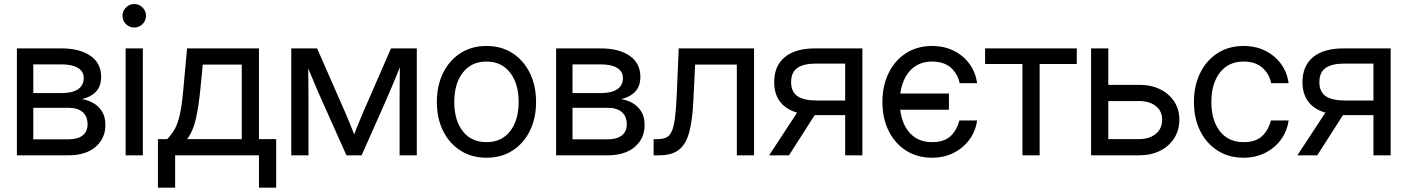

<svg xmlns="http://www.w3.org/2000/svg" viewBox="-20 -749 6789 926"><path d="M61.5 0V-515.6H276.4Q364.3 -515.6 416 -480Q467.8 -444.3 467.8 -378.4Q467.8 -332.5 442.4 -306.4Q417 -280.3 375 -271Q403.8 -266.6 429.7 -252.2Q455.6 -237.8 471.9 -211.7Q488.3 -185.5 488.3 -146Q488.3 -81.1 440.9 -40.5Q393.6 0 310.5 0ZM140.6 -77.1H310.5Q355 -77.1 378.7 -95.9Q402.3 -114.7 402.3 -148.9Q402.3 -187.5 378.7 -208.3Q355 -229 310.5 -229H140.6ZM140.6 -300.3H280.3Q330.1 -300.3 356.9 -319.1Q383.8 -337.9 383.8 -372.6Q383.8 -404.3 356 -421.4Q328.1 -438.5 276.4 -438.5H140.6Z M585.9 0V-515.6H668.9V0ZM627.4 -616.2Q604 -616.2 587.4 -632.8Q570.8 -649.4 570.8 -672.9Q570.8 -696.3 587.4 -712.9Q604 -729.5 627.4 -729.5Q650.9 -729.5 667.5 -712.9Q684.1 -696.3 684.1 -672.9Q684.1 -649.4 667.5 -632.8Q650.9 -616.2 627.4 -616.2Z M741.7 156.2V-78.1H786.6Q809.1 -101.6 823.7 -128.4Q838.4 -155.3 847.9 -198.7Q857.4 -242.2 863.8 -314.5L882.3 -515.6H1229V-78.1H1312V156.2H1229V0H824.7V156.2ZM882.3 -78.1H1146V-437.5H958L945.8 -314.5Q938 -234.9 924.6 -175.3Q911.1 -115.7 882.3 -78.1Z M1384.8 0V-515.6H1509.3L1643.1 -210.9Q1656.2 -180.7 1667 -154.1Q1677.7 -127.4 1688 -101.1Q1698.7 -127.4 1709.2 -154.1Q1719.7 -180.7 1732.9 -210.9L1865.7 -515.6H1990.2V0H1907.2V-260.7Q1907.2 -315.9 1907.7 -352.1Q1908.2 -388.2 1908.7 -424.3Q1893.1 -386.7 1877.2 -347.9Q1861.3 -309.1 1840.3 -261.7L1724.1 0H1650.9L1533.7 -261.7Q1513.2 -307.1 1497.6 -345Q1481.9 -382.8 1466.3 -418.9Q1466.8 -384.3 1467.3 -349.1Q1467.8 -314 1467.8 -260.7V0Z M2326.2 11.7Q2254.9 11.7 2200.9 -22.7Q2147 -57.1 2116.9 -117.7Q2086.9 -178.2 2086.9 -256.8Q2086.9 -335.9 2116.9 -397Q2147 -458 2200.9 -492.7Q2254.9 -527.3 2326.2 -527.3Q2397.9 -527.3 2451.7 -492.7Q2505.4 -458 2535.4 -397Q2565.4 -335.9 2565.4 -256.8Q2565.4 -178.2 2535.4 -117.7Q2505.4 -57.1 2451.7 -22.7Q2397.9 11.7 2326.2 11.7ZM2326.2 -63.5Q2399.4 -63.5 2440.4 -116.5Q2481.4 -169.4 2481.4 -256.8Q2481.4 -345.2 2440.2 -398.7Q2398.9 -452.1 2326.2 -452.1Q2253.4 -452.1 2212.2 -398.9Q2170.9 -345.7 2170.9 -256.8Q2170.9 -168.9 2211.9 -116.2Q2252.9 -63.5 2326.2 -63.5Z M2662.1 0V-515.6H2877Q2964.8 -515.6 3016.6 -480Q3068.4 -444.3 3068.4 -378.4Q3068.4 -332.5 3043 -306.4Q3017.6 -280.3 2975.6 -271Q3004.4 -266.6 3030.3 -252.2Q3056.2 -237.8 3072.5 -211.7Q3088.9 -185.5 3088.9 -146Q3088.9 -81.1 3041.5 -40.5Q2994.1 0 2911.1 0ZM2741.2 -77.1H2911.1Q2955.6 -77.1 2979.2 -95.9Q3002.9 -114.7 3002.9 -148.9Q3002.9 -187.5 2979.2 -208.3Q2955.6 -229 2911.1 -229H2741.2ZM2741.2 -300.3H2880.9Q2930.7 -300.3 2957.5 -319.1Q2984.4 -337.9 2984.4 -372.6Q2984.4 -404.3 2956.5 -421.4Q2928.7 -438.5 2877 -438.5H2741.2Z M3132.3 0V-78.1H3151.9Q3176.8 -78.1 3193.1 -85.7Q3209.5 -93.3 3219.5 -115Q3229.5 -136.7 3235.1 -178.5Q3240.7 -220.2 3243.7 -289.1L3253.4 -515.6H3616.7V0H3533.7V-437.5H3332.5L3323.7 -257.8Q3319.3 -168.5 3304.2 -111.6Q3289.1 -54.7 3255.1 -27.3Q3221.2 0 3160.6 0Z M4139.2 0H4056.2V-193.8H3914.6Q3912.1 -193.8 3909.2 -193.8L3785.2 0H3689.5L3824.2 -205.6Q3713.9 -239.3 3713.9 -353Q3713.9 -431.6 3765.1 -473.6Q3816.4 -515.6 3911.1 -515.6H4139.2ZM4056.2 -264.2V-442.4H3918Q3854.5 -442.4 3825 -420.9Q3795.4 -399.4 3795.4 -353Q3795.4 -306.6 3825.7 -285.4Q3856 -264.2 3921.4 -264.2Z M4475.1 11.7Q4403.8 11.7 4349.9 -22.7Q4295.9 -57.1 4265.9 -117.7Q4235.8 -178.2 4235.8 -256.8Q4235.8 -335.9 4265.9 -397Q4295.9 -458 4349.9 -492.7Q4403.8 -527.3 4475.1 -527.3Q4533.7 -527.3 4580.1 -504.2Q4626.5 -481 4656 -440.4Q4685.5 -399.9 4692.4 -347.7H4608.4Q4599.1 -393.1 4565.7 -422.6Q4532.2 -452.1 4475.1 -452.1Q4411.1 -452.1 4371.3 -410.4Q4331.5 -368.7 4322.3 -297.9H4556.6V-219.7H4321.8Q4330.1 -147.9 4369.9 -105.7Q4409.7 -63.5 4475.1 -63.5Q4533.2 -63.5 4564 -92Q4594.7 -120.6 4606.9 -168H4692.4Q4685.5 -117.2 4656 -76.4Q4626.5 -35.6 4579.8 -12Q4533.2 11.7 4475.1 11.7Z M4911.1 0V-440.4H4731V-515.6H5173.3V-440.4H4994.1V0Z M5325.2 -339.8H5474.6Q5531.7 -339.8 5575.2 -318.4Q5618.7 -296.9 5643.3 -259Q5668 -221.2 5668 -171.9Q5668 -121.6 5643.3 -82.8Q5618.7 -43.9 5575.2 -22Q5531.7 0 5474.6 0H5242.2V-515.6H5325.2ZM5325.2 -261.7V-78.1H5471.7Q5523.9 -78.1 5554.4 -103.5Q5585 -128.9 5585 -171.9Q5585 -213.4 5554.4 -237.5Q5523.9 -261.7 5471.7 -261.7Z M5977.5 11.7Q5906.2 11.7 5852.3 -22.7Q5798.3 -57.1 5768.3 -117.7Q5738.3 -178.2 5738.3 -256.8Q5738.3 -335.9 5768.3 -397Q5798.3 -458 5852.3 -492.7Q5906.2 -527.3 5977.5 -527.3Q6036.1 -527.3 6082.5 -504.2Q6128.9 -481 6158.4 -440.4Q6188 -399.9 6194.8 -347.7H6110.8Q6101.6 -393.1 6068.1 -422.6Q6034.7 -452.1 5977.5 -452.1Q5904.8 -452.1 5863.5 -398.9Q5822.3 -345.7 5822.3 -256.8Q5822.3 -168.9 5863.3 -116.2Q5904.3 -63.5 5977.5 -63.5Q6035.6 -63.5 6066.4 -92Q6097.2 -120.6 6109.4 -168H6194.8Q6188 -117.2 6158.4 -76.4Q6128.9 -35.6 6082.3 -12Q6035.6 11.7 5977.5 11.7Z M6687 0H6604V-193.8H6462.4Q6460 -193.8 6457 -193.8L6333 0H6237.3L6372.1 -205.6Q6261.7 -239.3 6261.7 -353Q6261.7 -431.6 6313 -473.6Q6364.3 -515.6 6459 -515.6H6687ZM6604 -264.2V-442.4H6465.8Q6402.3 -442.4 6372.8 -420.9Q6343.3 -399.4 6343.3 -353Q6343.3 -306.6 6373.5 -285.4Q6403.8 -264.2 6469.2 -264.2Z"/></svg>

Font: Inter Display
Style: Regular
Weight: 400
Designer: Rasmus Andersson
Foundry: rsms
Version: Version 4.001;git-9221beed3